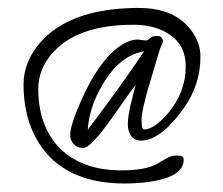

<svg xmlns="http://www.w3.org/2000/svg" viewBox="-20 -417 546 470"><path d="M333 -291.5C292.6 -231.6 246.7 -167.8 195.3 -100.1C195 -101.7 195 -103.7 195.3 -106C198.6 -140.5 210.6 -175.3 231.4 -210.4C259.4 -258 293.3 -285 333 -291.5ZM336.9 -317.9 316.4 -320.3C301.1 -319.7 285.2 -313.2 268.6 -300.8C235.4 -275.4 204.9 -231 177.2 -167.5C160.3 -128.7 151.9 -102.1 151.9 -87.4C151.5 -81.9 152.7 -76.7 155.3 -71.8C161.5 -60.4 170.9 -54.7 183.6 -54.7C196.3 -54.7 220.4 -80.1 255.9 -130.9C287.8 -176.4 306.5 -202.6 312 -209.5C311 -204.9 309.4 -198.4 307.1 -189.9C295.1 -145.7 290.7 -116.2 293.9 -101.6C297.9 -82.4 308.3 -72.8 325.2 -72.8C357.1 -72.8 391.9 -99.1 429.7 -151.9C457 -190.3 470.7 -232.4 470.7 -278.3C470.7 -300.5 463.5 -321.5 449.2 -341.3C422.2 -378.7 379.1 -397.5 319.8 -397.5H309.1C202.6 -395.5 125.7 -367.2 78.1 -312.5C51.1 -281.2 37.6 -247.1 37.6 -210C37.6 -155.9 49.6 -109 73.7 -69.3C115.4 -1.6 185.9 32.2 285.2 32.2C301.1 32.2 316.6 31.4 331.5 29.8C397 22.9 429.7 4.2 429.7 -26.4C429.4 -32.6 425.5 -35.8 418 -36.1C410.5 -36.5 404.1 -35.9 398.9 -34.4C393.7 -33 382.2 -26.9 364.3 -16.1C346.4 -5.4 317.4 0 277.3 0C213.2 0 163.2 -17.8 127.4 -53.5C91.6 -89.1 73.7 -138 73.7 -200.2C73.7 -229.8 84.1 -257.5 105 -283.2C145.3 -332 212.7 -356.4 307.1 -356.4C331.9 -356.4 354 -352.4 373.5 -344.2C414.2 -327 434.6 -297 434.6 -254.4C434.6 -211.8 420.1 -173.5 391.1 -139.6C368.3 -113 348.6 -99.8 332 -100.1C328.5 -100.4 326.6 -108.2 326.4 -123.3C326.3 -138.4 333.4 -170.1 347.9 -218.3C362.4 -266.4 370 -291.7 370.6 -294.2C371.3 -296.6 372.8 -300.5 375.2 -305.9C377.7 -311.3 378.9 -315.1 378.9 -317.4C377.3 -325.2 372.5 -329.1 364.5 -329.1C356.5 -329.1 350.7 -327.2 347.2 -323.5C343.6 -319.7 340.2 -317.9 336.9 -317.9Z"/></svg>

Font: Kristi
Style: Medium
Weight: 400
Italic angle: -15°
Version: Version 1.003